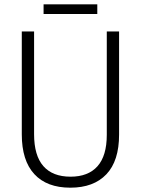

<svg xmlns="http://www.w3.org/2000/svg" viewBox="-20 -860 653 890"><path d="M532 -236Q532 -114 473 -52Q414 10 306 10Q197 10 139 -53Q81 -116 81 -237V-714H138V-238Q138 -139 181 -90Q224 -41 307 -41Q389 -41 432 -89.5Q475 -138 475 -235V-714H532ZM431 -795H182V-840H431Z"/></svg>

Font: Noto Sans UI NarrowLight
Style: Regular
Weight: 300
Width: 4
Designer: Monotype Design Team
Foundry: Monotype Imaging Inc.
Version: Version 1.001